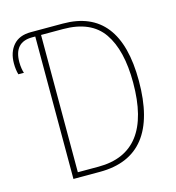

<svg xmlns="http://www.w3.org/2000/svg" viewBox="-107 -805 823 897"><g transform="rotate(-15 305.0 -357.0)"><path d="M266 0Q552 0 552 -364Q552 -714 278 -714H123Q67 -714 38 -680.5Q9 -647 9 -593Q9 -563 16 -539H43Q40 -546 37.5 -561Q35 -576 35 -592Q35 -689 123 -689H138V0ZM166 -689H272Q407 -689 465.5 -604.5Q524 -520 524 -363Q524 -25 266 -25H166Z"/></g></svg>

Font: Noto Sans Display SemiCondensed Thin
Style: Regular
Weight: 250
Width: 4
Designer: Monotype Design team
Foundry: Monotype Imaging Inc.
Version: 1.000